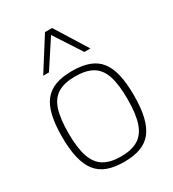

<svg xmlns="http://www.w3.org/2000/svg" viewBox="-192 -895 909 1010"><g transform="rotate(-30 262.5 -390.0)"><path d="M44 -267Q44 -341 56 -393.5Q68 -446 93.5 -478.5Q119 -511 160.5 -526.5Q202 -542 262 -542Q322 -542 364 -526.5Q406 -511 431.5 -478.5Q457 -446 469 -393.5Q481 -341 481 -267Q481 -191 468 -138Q455 -85 429 -52.5Q403 -20 361.5 -5Q320 10 262 10Q205 10 163.5 -5Q122 -20 96 -52.5Q70 -85 57 -138Q44 -191 44 -267ZM83 -267Q83 -177 101.5 -123.5Q120 -70 159.5 -46.5Q199 -23 262 -23Q326 -23 365.5 -46.5Q405 -70 423.5 -123.5Q442 -177 442 -267Q442 -355 425 -408Q408 -461 368.5 -485Q329 -509 262 -509Q196 -509 156.5 -485Q117 -461 100 -408Q83 -355 83 -267ZM119 -596 242 -790H285L406 -596H369L262 -761L154 -596Z"/></g></svg>

Font: Georama ExtraLight
Style: Regular
Weight: 250
Version: Version 1.001